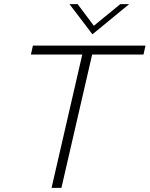

<svg xmlns="http://www.w3.org/2000/svg" viewBox="-20 -911 726 931"><path d="M428.2 -744.6 316.9 -891.1H356.4L435.1 -786.1L563.5 -891.1H606.4ZM230 0 378.9 -646.5H129.9L139.6 -689.9H685.5L675.8 -646.5H426.8L277.8 0Z"/></svg>

Font: HK Grotesk Light Legacy Italic
Style: Regular
Weight: 300
Italic angle: -13°
Designer: Alfredo Marco Pradil
Foundry: Hanken Design Co.
Version: Version 2.022;PS 002.022;hotconv 1.0.88;makeotf.lib2.5.64775